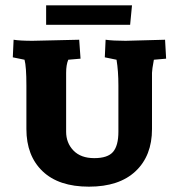

<svg xmlns="http://www.w3.org/2000/svg" viewBox="-20 -689 669 720"><path d="M550 -416V-205Q550 -105 488.5 -47Q427 11 313.5 11Q200 11 139.5 -47Q79 -105 79 -205V-368Q79 -439 72 -465L28 -474L31 -540Q55 -536 102 -536L277 -540L282 -469L236 -465Q228 -446 228 -416V-195Q228 -153 255.5 -124.5Q283 -96 333.5 -96Q384 -96 404 -119.5Q424 -143 424 -195V-368Q424 -423 417 -465L373 -474L376 -540Q404 -536 451 -536L599 -540L603 -469L557 -465Q550 -427 550 -416ZM153 -596V-669H475L468 -596Z"/></svg>

Font: Andada SC
Style: Bold
Weight: 700
Designer: Carolina Giovagnoli
Foundry: Carolina Giovagnoli
Version: Version 1.003